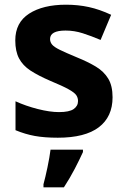

<svg xmlns="http://www.w3.org/2000/svg" viewBox="-20 -576 537 817"><path d="M459 -162Q459 -79 400.5 -34.5Q342 10 226 10Q169 10 128 2.5Q87 -5 46 -22V-145Q90 -125 141 -112Q192 -99 231 -99Q275 -99 293.5 -112Q312 -125 312 -146Q312 -160 304.5 -171Q297 -182 272 -196Q247 -210 194 -232Q143 -254 110 -275.5Q77 -297 61 -327.5Q45 -358 45 -404Q45 -480 104 -518Q163 -556 261 -556Q312 -556 358 -546Q404 -536 453 -513L408 -406Q368 -423 332 -434.5Q296 -446 259 -446Q193 -446 193 -410Q193 -397 201.5 -386.5Q210 -376 234.5 -364Q259 -352 307 -332Q354 -313 388 -292.5Q422 -272 440.5 -241.5Q459 -211 459 -162ZM333 71Q318 104 298 142.5Q278 181 252 221H165V208Q173 179 182 136Q191 93 195 61H333Z"/></svg>

Font: RS Noto Sans
Style: Bold
Weight: 700
Designer: Monotype Design Team
Foundry: Monotype Imaging Inc.
Version: Version 3.10